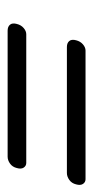

<svg xmlns="http://www.w3.org/2000/svg" viewBox="120 -612 260 541"><g transform="rotate(90 250.5 -342.0)"><path d="M94 -426Q97 -438 105.5 -445.2Q114 -452.5 123 -452.5H485.5Q494 -452.5 498.8 -445.2Q503.5 -438 500 -426Q497 -413.5 487.5 -406.8Q478 -400 468 -400H113Q101.5 -400 96 -406.8Q90.5 -413.5 94 -426ZM48 -259Q51 -271 59.5 -278.2Q68 -285.5 77 -285.5H439.5Q448 -285.5 452.8 -278.2Q457.5 -271 454 -259Q451 -246.5 441.5 -239.8Q432 -233 422 -233H67Q55.5 -233 50 -239.8Q44.5 -246.5 48 -259Z"/></g></svg>

Font: Fraunces 144pt S050
Style: Bold Italic
Weight: 700
Italic angle: -16°
Version: Version 1.000; ttfautohint (v1.8.3)